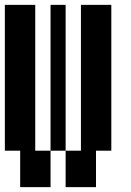

<svg xmlns="http://www.w3.org/2000/svg" viewBox="-20 -750 540 790"><path d="M125 -130H188V20H63V-130H0V-730H125ZM250 -730V-130H313V-730H438V-130H375V20H250V-130H188V-730Z"/></svg>

Font: 2P VHS
Style: Regular
Weight: 400
Designer: CodeMan38
Foundry: CodeMan38
Version: Version 3.000